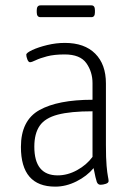

<svg xmlns="http://www.w3.org/2000/svg" viewBox="-20 -689 505 716"><path d="M186 7Q58 7 58 -141Q58 -240 127 -278.5Q196 -317 325 -317V-379Q325 -421 302 -453.5Q279 -486 221 -486Q182 -486 155.5 -479Q129 -472 113.5 -464.5Q98 -457 92 -457Q86 -457 82 -467.5Q78 -478 78 -485Q78 -492 100.5 -502.5Q123 -513 156 -521Q189 -529 222 -529Q295 -529 335 -489Q375 -449 375 -378V-149Q375 -98 377.5 -70.5Q380 -43 382.5 -31Q385 -19 385 -14Q385 -7 374.5 -3.5Q364 0 355 0Q345 0 341 -10.5Q337 -21 329 -62Q304 -32 265 -12.5Q226 7 186 7ZM195 -35Q232 -35 267.5 -54.5Q303 -74 325 -104V-274Q243 -274 195.5 -261.5Q148 -249 128 -220Q108 -191 108 -142Q108 -35 195 -35ZM131 -625Q117 -625 117 -643V-651Q117 -669 131 -669H321Q334 -669 334 -651V-643Q334 -625 321 -625Z"/></svg>

Font: Asap Condensed ExtraLight
Style: Regular
Weight: 200
Width: 3
Designer: Pablo Cosgaya
Foundry: Omnibus-Type
Version: Version 3.001; ttfautohint (v1.8.4.7-5d5b)